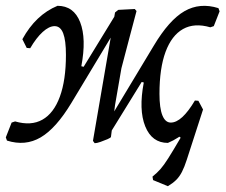

<svg xmlns="http://www.w3.org/2000/svg" viewBox="-27 -484 778 661"><path d="M551 8Q496 8 473 -49Q450 -106 468 -200L444 -206L477 -228L348 -19L328 -37L502 -326Q555 -415 608 -445.5Q661 -476 725 -456L729 -445L709 -394L697 -390Q642 -406 603 -384Q564 -362 543 -305.5Q522 -249 522 -161Q522 -112 532 -87Q542 -62 561 -62Q599 -62 644 -138L656 -137L672 -107Q626 -23 551 8ZM-3 0 -7 -11 13 -62 25 -66Q80 -50 119 -72Q158 -94 179 -151Q200 -208 200 -295Q200 -345 190.5 -369.5Q181 -394 161 -394Q142 -394 120 -374Q98 -354 77 -318L65 -319L50 -349Q96 -433 171 -464Q227 -464 249 -407.5Q271 -351 253 -256L277 -250L245 -228L373 -437L393 -419L219 -130Q166 -42 113 -11Q60 20 -3 0ZM299 9 293 1 369 -441 380 -450 437 -453 443 -446Q431 -402 419.5 -357.5Q408 -313 391 -249L369 -122L355 -13Q355 -10 343.5 -5Q332 0 319 4.5Q306 9 299 9ZM551 157 500 136 498 124Q514 111 525.5 98Q537 85 552.5 60.5Q568 36 595 -10L569 -29L672 -107L616 66Q608 91 599.5 107.5Q591 124 580 135Q569 146 551 157Z"/></svg>

Font: Alegreya
Style: Italic
Weight: 400
Italic angle: -7°
Designer: Juan Pablo del Peral
Foundry: Huerta Tipografica
Version: Version 2.009